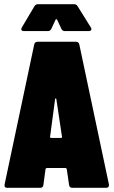

<svg xmlns="http://www.w3.org/2000/svg" viewBox="-20 -900 544 920"><path d="M254 -805 274 -762C277 -755 283 -751 291 -751H405C413 -751 418 -755 418 -760C418 -763 417 -766 415 -769L352 -870C348 -877 342 -880 334 -880H163C155 -880 149 -877 145 -870L85 -769C83 -766 82 -763 82 -760C82 -754 87 -751 95 -751H209C217 -751 223 -755 226 -762L246 -805C248 -809 252 -809 254 -805ZM327 0H488C497 0 502 -4 502 -12C502 -13 502 -15 502 -16L360 -687C358 -696 352 -700 343 -700H161C152 -700 146 -696 144 -687L2 -16C0 -5 5 0 15 0H172C181 0 187 -4 188 -14L198 -89C198 -92 202 -95 205 -95H293C296 -95 300 -92 300 -89L311 -14C312 -4 318 0 327 0ZM220 -245 244 -425C245 -430 249 -430 250 -425L277 -245C278 -241 276 -239 272 -239H225C221 -239 220 -241 220 -245Z"/></svg>

Font: Barlow Condensed Black
Style: Regular
Weight: 900
Width: 3
Designer: Jeremy Tribby
Foundry: Tribby Type
Version: Version 1.422;hotconv 1.0.109;makeotfexe 2.5.65596